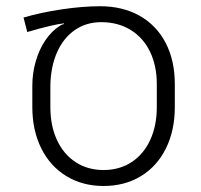

<svg xmlns="http://www.w3.org/2000/svg" viewBox="-20 -599 659 629"><path d="M85.9 -248.5V-317.9Q85.9 -359.4 97.2 -398.4Q108.4 -437.5 129.2 -467.8Q149.9 -498 176.3 -514.6Q179.7 -517.6 189.9 -520.5L189.5 -522.5Q154.8 -519 69.3 -494.1L57.1 -541.5Q113.3 -558.1 182.4 -568.4Q251.5 -578.6 307.6 -578.6Q381.8 -578.6 437.3 -547.4Q492.7 -516.1 522.7 -458.5Q552.7 -400.9 552.7 -323.2V-248.5Q552.7 -171.9 523.7 -113Q494.6 -54.2 441.7 -22Q388.7 10.3 319.3 10.3Q250.5 10.3 197.5 -22Q144.5 -54.2 115.2 -113Q85.9 -171.9 85.9 -248.5ZM493.7 -248.5V-322.8Q493.7 -384.3 471.2 -430.2Q448.7 -476.1 407.5 -501.2Q366.2 -526.4 311.5 -526.4Q263.2 -526.4 226.1 -501.2Q189 -476.1 167.7 -429.4Q146.5 -382.8 145 -320.3V-248.5Q145 -187 166.7 -140.1Q188.5 -93.3 228 -67.6Q267.6 -42 319.3 -42Q371.1 -42 410.6 -67.6Q450.2 -93.3 471.9 -140.1Q493.7 -187 493.7 -248.5Z"/></svg>

Font: Heebo Light
Style: Regular
Weight: 300
Designer: Oded Ezer
Foundry: Meir Sadan
Version: Version 2.001; ttfautohint (v1.5.14-ce02) -l 8 -r 50 -G 200 